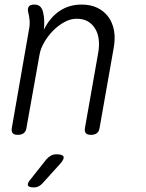

<svg xmlns="http://www.w3.org/2000/svg" viewBox="-20 -580 640 840"><path d="M130 -560Q146 -560 155 -552Q164 -544 168 -528Q173 -509 173.5 -490Q174 -471 172 -450Q198 -503 240 -531.5Q282 -560 337 -560Q377 -560 406.5 -545.5Q436 -531 454.5 -505.5Q473 -480 479 -445Q485 -410 477 -368L416 -22Q414 -6 404.5 2Q395 10 378 10Q361 10 355 2Q349 -6 352 -22L410 -351Q415 -380 412 -406.5Q409 -433 397 -453.5Q385 -474 365 -486Q345 -498 315 -498Q288 -498 261 -483Q234 -468 211.5 -445Q189 -422 173 -394Q157 -366 153 -341L96 -22Q94 -6 84.5 2Q75 10 58 10Q41 10 35 2Q29 -6 32 -22L107 -452Q111 -471 109.5 -490.5Q108 -510 103 -528Q100 -544 106.5 -552Q113 -560 130 -560ZM115 203 183 117Q193 106 203.5 100.5Q214 95 227 95Q254 95 258 105.5Q262 116 242 138L166 222Q158 231 148.5 235.5Q139 240 128 240Q105 240 102 230.5Q99 221 115 203Z"/></svg>

Font: Maple Mono ExtraLight
Style: Italic
Weight: 275
Italic angle: -10°
Monospace: yes
Designer: subframe7536
Version: Version 7.000